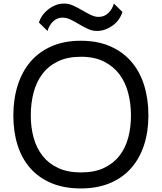

<svg xmlns="http://www.w3.org/2000/svg" viewBox="-20 -1049 909 1079"><path d="M668 -982Q661 -959 647 -939.5Q633 -920 614 -906Q595 -892 572 -883.5Q549 -875 525 -875Q499 -875 474 -886.5Q449 -898 425 -912.5Q401 -927 377.5 -938.5Q354 -950 331 -950Q302 -950 279.5 -929.5Q257 -909 247 -875L199 -922Q204 -941 217 -960Q230 -979 249 -994.5Q268 -1010 291 -1019.5Q314 -1029 340 -1029Q366 -1029 391.5 -1017.5Q417 -1006 441.5 -991.5Q466 -977 489.5 -965.5Q513 -954 534 -954Q566 -954 588.5 -975.5Q611 -997 620 -1029ZM814 -400Q814 -308 789 -232.5Q764 -157 716 -103Q668 -49 597 -19.5Q526 10 434 10Q341 10 270 -19.5Q199 -49 151 -103Q103 -157 79 -232.5Q55 -308 55 -400Q55 -492 79.5 -569.5Q104 -647 151.5 -702.5Q199 -758 270 -789Q341 -820 434 -820Q528 -820 599 -789Q670 -758 718 -702.5Q766 -647 790 -570Q814 -493 814 -400ZM716 -400Q716 -466 700.5 -526Q685 -586 651.5 -631Q618 -676 564.5 -703Q511 -730 435 -730Q359 -730 305.5 -704Q252 -678 218 -633Q184 -588 168.5 -528Q153 -468 153 -400Q153 -333 169 -275Q185 -217 219 -173.5Q253 -130 306.5 -105Q360 -80 435 -80Q511 -80 564 -105Q617 -130 651 -173.5Q685 -217 700.5 -275Q716 -333 716 -400Z"/></svg>

Font: TypoPRO Sinkin Sans
Style: 400 Regular
Weight: 400
Designer: Keith Bates
Foundry: K-Type
Version: Sinkin Sans (version 1.0)  by Keith Bates   •   © 2014   www